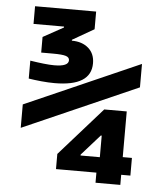

<svg xmlns="http://www.w3.org/2000/svg" viewBox="-53 -781 706 833"><g transform="rotate(5 300.0 -365.0)"><path d="M394 5V-39H218V-105L404 -315H502V-116H542V-39H502V5ZM319 -107H403V-201H399L319 -111ZM179 -410Q152 -410 121.5 -413Q91 -416 66 -420V-498Q98 -493 125 -490Q152 -487 171 -487Q233 -487 233 -514Q233 -527 217.5 -532Q202 -537 161 -537H110V-605L199 -654V-658H66V-735H332V-658L238 -604V-600Q283 -600 310.5 -576Q338 -552 338 -510Q338 -410 179 -410ZM50 -204V-306L550 -526V-424Z"/></g></svg>

Font: M PLUS Code Latin Expanded SemiBold
Style: Regular
Weight: 600
Width: 7
Designer: Coji Morishita
Foundry: UNDERFOREST DESIGN
Version: Version 1.002; ttfautohint (v1.8.3)